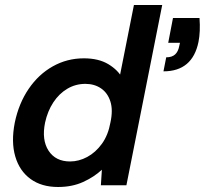

<svg xmlns="http://www.w3.org/2000/svg" viewBox="-20 -740 818 767"><path d="M777 -668Q779 -641 778 -617Q777 -593 773 -573Q761 -514 726 -484.5Q691 -455 633 -455L644 -511Q667 -511 679.5 -522.5Q692 -534 696 -556L699 -569H652L671 -668ZM470 -426 456 -423 515 -720H628L485 0H383L387 -62Q356 -33 312 -13Q268 7 212 7Q146 7 102 -25Q58 -57 41 -115Q24 -173 39 -250Q55 -327 94.5 -385Q134 -443 191 -475Q248 -507 315 -507Q374 -507 413 -483.5Q452 -460 470 -426ZM160 -250Q146 -181 174 -138Q202 -95 260 -95Q295 -95 328.5 -113Q362 -131 387 -165.5Q412 -200 421 -250Q432 -300 421 -334.5Q410 -369 383.5 -387Q357 -405 321 -405Q282 -405 249 -385.5Q216 -366 193 -331Q170 -296 160 -250Z"/></svg>

Font: Albert Sans SemiBold
Style: Italic
Weight: 600
Italic angle: -11.25°
Designer: Andreas Rasmussen
Foundry: a.Foundry
Version: Version 1.025